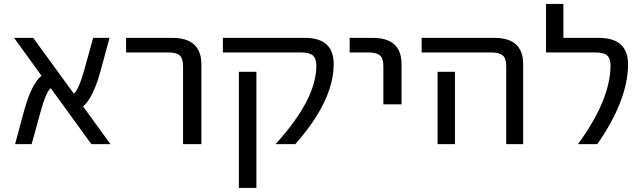

<svg xmlns="http://www.w3.org/2000/svg" viewBox="-20 -712 3167 951"><path d="M527.3 2H432.6L231.4 -275.4Q207 -254.9 180.7 -157.2L136.7 2H54.7L100.6 -168Q136.7 -296.9 185.5 -336.9L49.8 -524.4H144.5L345.7 -248Q370.1 -267.6 397.5 -366.2L441.4 -524.4H522.5L476.6 -355.5Q440.4 -226.6 391.6 -184.6Z M604.5 -452.1V-524.4H833Q976.6 -524.4 977.5 -394.5V2H886.7V-384.8Q886.7 -421.9 870.6 -437Q854.5 -452.1 814.5 -452.1Z M1490.2 -524.4Q1632.8 -524.4 1632.8 -394.5Q1632.8 -212.9 1442.4 2H1344.7Q1547.9 -220.7 1546.9 -387.7Q1546.9 -421.9 1529.8 -437Q1512.7 -452.1 1472.7 -452.1H1084V-524.4ZM1163.1 218.8V-356.4H1250V218.8Z M1711.9 -452.1V-524.4H1826.2Q1968.8 -524.4 1968.8 -394.5V-195.3H1878.9V-384.8Q1878.9 -421.9 1862.3 -437Q1845.7 -452.1 1804.7 -452.1Z M2068.4 -452.1V-524.4H2428.7Q2571.3 -524.4 2571.3 -394.5V2H2487.3V-384.8Q2487.3 -421.9 2470.7 -437Q2454.1 -452.1 2414.1 -452.1ZM2233.4 -356.4V-77.1V2H2147.5V-77.1V-356.4Z M2946.3 -524.4Q3089.8 -524.4 3090.8 -394.5Q3090.8 -216.8 2938.5 2H2842.8Q3003.9 -218.8 3003.9 -387.7Q3003.9 -422.9 2987.3 -437.5Q2970.7 -452.1 2930.7 -452.1H2684.6V-692.4H2770.5V-524.4Z"/></svg>

Font: Nasu
Style: Regular
Weight: 400
Designer: Ryoko NISHIZUKA (kana &amp; ideographs); Paul D. Hunt (Latin, Greek &amp; Cyrillic); Wenlong ZHANG (bopomofo); Sandoll C
Version: Version 2014.1215